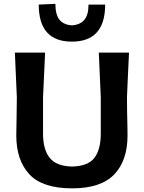

<svg xmlns="http://www.w3.org/2000/svg" viewBox="-20 -994 769 1026"><path d="M365.5 12.5Q206.5 12.5 136.8 -62.8Q67 -138 67 -271Q67 -300.5 68.5 -357.8Q70 -415 70 -474.5Q67 -543.5 64.5 -598.8Q62 -654 59.5 -713H221Q218.5 -654 215.8 -599Q213 -544 210 -474.5V-280Q210 -194.5 245.8 -150.2Q281.5 -106 365 -104Q450 -106 484.2 -150.2Q518.5 -194.5 518.5 -280.5V-474.5Q515.5 -544 513 -599Q510.5 -654 508 -713H669.5Q666.5 -654 664 -599Q661.5 -544 658.5 -474.5Q658.5 -435 659.2 -395.2Q660 -355.5 660.8 -322.5Q661.5 -289.5 661.5 -270.5Q661.5 -135.5 590 -61.5Q518.5 12.5 365.5 12.5ZM364 -771.5Q187 -771.5 187 -969.5L276 -973.5Q276 -915.5 298 -888.5Q320 -861.5 364 -858.5Q408.5 -861.5 430.8 -888Q453 -914.5 453 -969.5H542Q542 -771.5 364 -771.5Z"/></svg>

Font: Commissioner Loud SemiBold
Style: Regular
Weight: 600
Designer: Kostas Bartsokas
Foundry: Kostas Bartsokas
Version: Version 1.000; ttfautohint (v1.8.3)